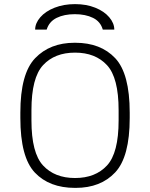

<svg xmlns="http://www.w3.org/2000/svg" viewBox="-20 -904 730 934"><path d="M79 -330V-356Q79 -546 151 -621Q223 -696 343 -696H346Q470 -696 540.5 -621Q611 -546 611 -356V-330Q611 -141 540.5 -65.5Q470 10 348 10H345Q220 10 149.5 -64.5Q79 -139 79 -330ZM557 -318V-368Q557 -526 500.5 -587Q444 -648 345 -648Q246 -648 189.5 -587Q133 -526 133 -368V-318Q133 -160 189.5 -99Q246 -38 345 -38Q444 -38 500.5 -99Q557 -160 557 -318ZM536 -760H480Q469 -799 432.5 -817Q396 -835 344 -835Q292 -835 255.5 -817Q219 -799 207 -760H151Q151 -791 176 -820Q201 -849 245.5 -866.5Q290 -884 345 -884Q400 -884 443.5 -866.5Q487 -849 511.5 -820Q536 -791 536 -760Z"/></svg>

Font: Chivo Thin
Style: Regular
Weight: 100
Designer: Hector Gatti
Foundry: Omnibus-Type
Version: Version 1.007